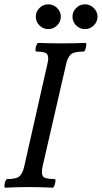

<svg xmlns="http://www.w3.org/2000/svg" viewBox="-23 -867 472 890"><path d="M1 3Q-3 3 -2.5 -7Q-2 -17 2 -27Q6 -37 10 -37Q54 -37 68 -50.5Q82 -64 89 -94L197 -572Q204 -599 197 -613.5Q190 -628 145 -628Q141 -628 141.5 -638Q142 -648 146 -658Q150 -668 154 -668Q182 -667 209.5 -666.5Q237 -666 263 -666Q291 -666 318.5 -666.5Q346 -667 373 -668Q378 -668 377 -658Q376 -648 372.5 -638Q369 -628 364 -628Q318 -628 304 -613.5Q290 -599 284 -572L174 -94Q168 -64 175.5 -50.5Q183 -37 230 -37Q235 -37 234 -27Q233 -17 229.5 -7Q226 3 222 3Q194 2 166.5 1Q139 0 112 0Q84 0 56.5 1Q29 2 1 3ZM201 -732Q177 -732 160 -749Q143 -766 143 -790Q143 -813 160 -830Q177 -847 201 -847Q224 -847 241.5 -830Q259 -813 259 -790Q259 -766 241.5 -749Q224 -732 201 -732ZM371 -732Q347 -732 330 -749Q313 -766 313 -790Q313 -813 330 -830Q347 -847 371 -847Q394 -847 411.5 -830Q429 -813 429 -790Q429 -766 411.5 -749Q394 -732 371 -732Z"/></svg>

Font: Junicode Two Beta Condensed Medium
Style: Italic
Weight: 500
Width: 3
Italic angle: -9°
Version: Version 1.053; ttfautohint (v1.8.4)